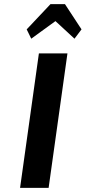

<svg xmlns="http://www.w3.org/2000/svg" viewBox="-20 -908 414 928"><path d="M374 -766 340 -721 248 -806 131 -721 109 -766 224 -888H294ZM215 0H77L168 -650H306Z"/></svg>

Font: Arsenal SC
Style: Bold Italic
Weight: 700
Italic angle: -9.10001°
Designer: Andrij Shevchenko
Foundry: Stairsfor
Version: Version 2.001; ttfautohint (v1.8.4.7-5d5b)